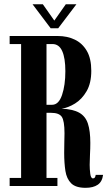

<svg xmlns="http://www.w3.org/2000/svg" viewBox="-20 -868 505 896"><path d="M379.5 8.5Q333.5 8.5 312.2 -12.5Q291 -33.5 285.2 -70.5Q279.5 -107.5 279.5 -155Q279.5 -181.5 280.2 -205.5Q281 -229.5 281 -245.5Q281 -304.5 268.2 -323Q255.5 -341.5 218.5 -341.5H197V-37.5H248V0H25V-37.5H78.5V-662.5H25V-700H249.5Q293.5 -700 328.8 -683.2Q364 -666.5 385 -630.8Q406 -595 406 -537.5Q406 -480 384.2 -442.5Q362.5 -405 330.2 -385Q298 -365 267.5 -361Q320.5 -358.5 349.8 -342Q379 -325.5 390.2 -291.2Q401.5 -257 401.5 -201Q401.5 -174.5 400 -148Q398.5 -121.5 398.5 -99Q398.5 -78.5 401.2 -57Q404 -35.5 414 -35.5Q420 -35.5 423 -40.5Q426 -45.5 426.5 -52H461Q457 -20 436 -5.8Q415 8.5 379.5 8.5ZM197 -379H223Q254 -379 269.5 -424.8Q285 -470.5 285 -535.5Q285 -597 270.2 -629.8Q255.5 -662.5 224.5 -662.5H197ZM216.5 -736 132 -848H180L233.5 -772L287 -848H336.5L251.5 -736Z"/></svg>

Font: Imbue 10pt
Style: Bold
Weight: 700
Designer: Tyler Finck
Foundry: Etcetera Type Company
Version: Version 1.102; ttfautohint (v1.8.3)